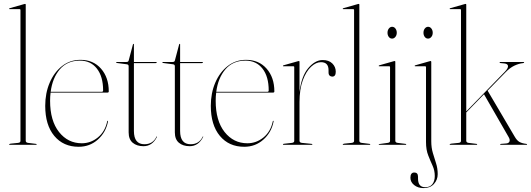

<svg xmlns="http://www.w3.org/2000/svg" viewBox="-20 -743 2726 985"><path d="M112 -719V-21Q112 -11.5 124 -10L164 -5Q168 -5 168 -2Q168 0 165 0H29Q27 0 27 -2Q27 -4.5 34 -6L73 -10Q85 -11.5 85 -20V-692Q85 -696 81 -696H29Q27 -696 27 -698Q27 -700.5 30 -701L104 -722Q107 -723 109 -723Q112 -723 112 -719Z M538 -274Q538 -268 531 -268H239.5Q237 -248 237 -226Q237 -123.5 282.8 -65.8Q328.5 -8 399.5 -8Q445.5 -8 482.2 -38Q519 -68 530 -120.5Q531 -123.5 532 -123.5Q534.5 -123.5 534 -119.5Q523 -63.5 481.8 -26.8Q440.5 10 383.5 10Q305 10 258.5 -45.8Q212 -101.5 212 -200Q212 -265 234.8 -318.5Q257.5 -372 298.2 -404Q339 -436 393 -436Q458.5 -436 498.2 -390.8Q538 -345.5 538 -274ZM390 -432Q325 -432 287 -387.5Q249 -343 240 -272H502Q509 -272 509 -279Q509 -350.5 477 -391.2Q445 -432 390 -432Z M632 -413 579 -420Q576 -421 576 -423Q576 -425 578 -425H628Q638.5 -425 640 -432L662 -515Q663.5 -518 665 -518Q667 -518 667 -516V-425H780Q784 -425 784 -422Q784 -419 776 -419H667V-71Q667 -3 721 -3Q764.5 -3 783 -42Q784 -43.5 785 -43Q786 -42.5 785 -40Q761 7 716 7Q682 7 661 -10.5Q640 -28 640 -64V-403Q640 -411.5 632 -413Z M869 -413 816 -420Q813 -421 813 -423Q813 -425 815 -425H865Q875.5 -425 877 -432L899 -515Q900.5 -518 902 -518Q904 -518 904 -516V-425H1017Q1021 -425 1021 -422Q1021 -419 1013 -419H904V-71Q904 -3 958 -3Q1001.5 -3 1020 -42Q1021 -43.5 1022 -43Q1023 -42.5 1022 -40Q998 7 953 7Q919 7 898 -10.5Q877 -28 877 -64V-403Q877 -411.5 869 -413Z M1387.5 -274Q1387.5 -268 1380.5 -268H1089Q1086.5 -248 1086.5 -226Q1086.5 -123.5 1132.2 -65.8Q1178 -8 1249 -8Q1295 -8 1331.8 -38Q1368.5 -68 1379.5 -120.5Q1380.5 -123.5 1381.5 -123.5Q1384 -123.5 1383.5 -119.5Q1372.5 -63.5 1331.2 -26.8Q1290 10 1233 10Q1154.5 10 1108 -45.8Q1061.5 -101.5 1061.5 -200Q1061.5 -265 1084.2 -318.5Q1107 -372 1147.8 -404Q1188.5 -436 1242.5 -436Q1308 -436 1347.8 -390.8Q1387.5 -345.5 1387.5 -274ZM1239.5 -432Q1174.5 -432 1136.5 -387.5Q1098.5 -343 1089.5 -272H1351.5Q1358.5 -272 1358.5 -279Q1358.5 -350.5 1326.5 -391.2Q1294.5 -432 1239.5 -432Z M1516.5 -426V-271Q1526.5 -352.5 1561.5 -393.8Q1596.5 -435 1635.5 -435Q1667 -435 1684.8 -417.5Q1702.5 -400 1702.5 -375Q1702.5 -350 1684.5 -350Q1677 -350 1671.2 -355Q1665.5 -360 1665.5 -372V-383Q1665.5 -424 1626.5 -424Q1601 -424 1575.8 -400.5Q1550.5 -377 1533.5 -331.2Q1516.5 -285.5 1516.5 -219V-21Q1516.5 -11.5 1528.5 -10L1578.5 -5Q1582.5 -4.5 1582.5 -2Q1582.5 0 1579.5 0H1435Q1431.5 0 1431.5 -2.5Q1431.5 -5 1437 -5.5L1477.5 -10Q1489.5 -11.5 1489.5 -20V-399Q1489.5 -403 1485.5 -403H1433.5Q1431.5 -403 1431.5 -405Q1431.5 -406.5 1434.5 -408L1508.5 -429Q1511.5 -430 1513.5 -430Q1516.5 -430 1516.5 -426Z M1823.5 -719V-21Q1823.5 -11.5 1835.5 -10L1875.5 -5Q1879.5 -5 1879.5 -2Q1879.5 0 1876.5 0H1740.5Q1738.5 0 1738.5 -2Q1738.5 -4.5 1745.5 -6L1784.5 -10Q1796.5 -11.5 1796.5 -20V-692Q1796.5 -696 1792.5 -696H1740.5Q1738.5 -696 1738.5 -698Q1738.5 -700.5 1741.5 -701L1815.5 -722Q1818.5 -723 1820.5 -723Q1823.5 -723 1823.5 -719Z M1991.5 -545Q1981 -545 1974.5 -553.8Q1968 -562.5 1968 -575Q1968 -588 1975 -596.8Q1982 -605.5 1991.5 -605.5Q2002 -605.5 2008.8 -596.5Q2015.5 -587.5 2015.5 -575Q2015.5 -562.5 2008.5 -553.8Q2001.5 -545 1991.5 -545ZM2008 -426V-21Q2008 -11.5 2020 -10L2060 -5Q2064 -5 2064 -2Q2064 0 2061 0H1925Q1923 0 1923 -2Q1923 -3.5 1926 -4L1969 -10Q1981 -11.5 1981 -20V-399Q1981 -403 1977 -403H1925Q1923 -403 1923 -405Q1923 -406.5 1926 -408L2000 -429Q2003 -430 2005 -430Q2008 -430 2008 -426Z M2176 -545Q2165.5 -545 2159 -553.8Q2152.5 -562.5 2152.5 -575Q2152.5 -588 2159.5 -596.8Q2166.5 -605.5 2176 -605.5Q2186.5 -605.5 2193.2 -596.5Q2200 -587.5 2200 -575Q2200 -562.5 2193 -553.8Q2186 -545 2176 -545ZM2192.5 -18Q2192.5 15 2200.8 42.2Q2209 69.5 2217.2 95.2Q2225.5 121 2225.5 150.5Q2225.5 179.5 2206.2 200.8Q2187 222 2153 222Q2124 222 2104.8 206.5Q2085.5 191 2085.5 169Q2085.5 142 2105.5 142Q2124.5 142 2124.5 164V173Q2124.5 217.5 2161.5 217.5Q2186 217.5 2198.2 201.8Q2210.5 186 2210.5 160Q2210.5 131.5 2199.2 107Q2188 82.5 2176.8 54Q2165.5 25.5 2165.5 -14V-398.5Q2165.5 -403 2161.5 -403H2110Q2107.5 -403 2107.5 -405Q2107.5 -407.5 2110.5 -408L2182.5 -428.5Q2188 -430 2189.5 -430Q2192.5 -430 2192.5 -424.5Z M2289 0Q2287 0 2287 -2Q2287 -4.5 2294 -6L2333 -10Q2345 -11.5 2345 -20V-692Q2345 -696 2341 -696H2289Q2287 -696 2287 -698Q2287 -700.5 2290 -701L2364 -722Q2367 -723 2369 -723Q2372 -723 2372 -719V-171.5L2570 -375Q2587 -392.5 2586.2 -404Q2585.5 -415.5 2567.5 -417.5L2547 -419.5Q2543 -420 2543 -422.5Q2543 -425 2547 -425H2664Q2669 -425 2669 -422.5Q2669 -419.5 2662 -419Q2641.5 -417 2618.2 -405.8Q2595 -394.5 2574.5 -373L2481.5 -278L2620.5 -42Q2632 -22 2645 -14.8Q2658 -7.5 2679.5 -5Q2684 -4.5 2684 -2Q2684 0 2681.5 0H2548.5Q2546 0 2546 -2Q2546 -5 2551 -5L2577 -7Q2590 -8 2593.8 -17.2Q2597.5 -26.5 2589 -40.5L2463 -259.5L2372 -166V-21Q2372 -11.5 2384 -10L2424 -5Q2428 -5 2428 -2Q2428 0 2425 0Z"/></svg>

Font: Fraunces 144pt Thin
Style: Regular
Weight: 100
Version: Version 1.000;[f99f86859]